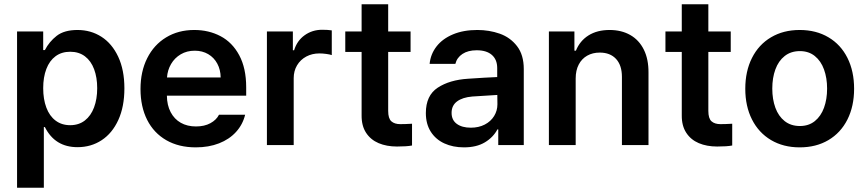

<svg xmlns="http://www.w3.org/2000/svg" viewBox="-20 -677 4043 896"><path d="M59.6 -530.3H181.6V-443.4H189.5Q209.5 -482.4 244.6 -509.8Q279.8 -537.1 341.8 -537.1Q403.8 -537.1 453.4 -505.4Q502.9 -473.6 531.7 -412.1Q560.5 -350.6 560.5 -264.6Q560.5 -179.2 532.2 -117.2Q503.9 -55.2 454.3 -22.7Q404.8 9.8 341.8 9.8Q236.3 9.8 189.5 -84H184.6V199.2H59.6ZM307.6 -92.8Q347.7 -92.8 376 -114.7Q404.3 -136.7 418.9 -175.8Q433.6 -214.8 433.6 -265.6Q433.6 -315.4 419.2 -354Q404.8 -392.6 376.5 -414.1Q348.1 -435.5 307.6 -435.5Q267.6 -435.5 239.3 -414.6Q210.9 -393.6 196.3 -355.2Q181.6 -316.9 181.6 -265.6Q181.6 -213.9 196.3 -174.8Q210.9 -135.7 239.3 -114.3Q267.6 -92.8 307.6 -92.8Z M635.7 -261.7Q635.7 -343.3 667 -405.5Q698.2 -467.8 755.1 -502.4Q812 -537.1 886.7 -537.1Q954.1 -537.1 1009 -508.3Q1064 -479.5 1096.4 -419.2Q1128.9 -358.9 1128.9 -269.5V-230.5H758.8Q759.3 -186 776.4 -153.6Q793.5 -121.1 823.7 -104Q854 -86.9 894.5 -86.9Q934.1 -86.9 961.9 -102.1Q989.7 -117.2 1002 -141.6H1124Q1112.8 -95.7 1081.5 -61.3Q1050.3 -26.9 1002.2 -8.1Q954.1 10.7 893.6 10.7Q814.5 10.7 756.1 -22.7Q697.8 -56.2 666.7 -117.7Q635.7 -179.2 635.7 -261.7ZM1009.8 -315.4Q1009.3 -351.6 994.1 -379.9Q979 -408.2 951.7 -424.3Q924.3 -440.4 888.7 -440.4Q852.1 -440.4 823.5 -423.6Q794.9 -406.7 778.3 -378.2Q761.7 -349.6 759.3 -315.4Z M1225.6 -530.3H1346.7V-442.4H1352.5Q1366.2 -487.3 1401.9 -512.7Q1437.5 -538.1 1483.4 -538.1Q1510.7 -538.1 1528.3 -535.2V-419.9Q1520 -422.9 1502.9 -425.3Q1485.8 -427.7 1470.7 -427.7Q1436.5 -427.7 1409.2 -413.1Q1381.8 -398.4 1366.2 -372.1Q1350.6 -345.7 1350.6 -312.5V0H1225.6Z M1896 -434.6H1791.5V-159.2Q1791.5 -124 1806.4 -110.8Q1821.3 -97.7 1848.1 -97.7Q1871.6 -97.7 1902.8 -99.6V2Q1878.4 6.8 1832.5 6.8Q1784.2 6.8 1746.8 -9Q1709.5 -24.9 1688.2 -57.6Q1667 -90.3 1667.5 -138.7V-434.6H1591.3V-530.3H1667.5V-657.2H1791.5V-530.3H1896Z M2164.6 -309.6Q2249 -315.4 2300.3 -317.4V-359.4Q2300.3 -398.9 2275.4 -420.7Q2250.5 -442.4 2204.6 -442.4Q2164.1 -442.4 2138.2 -425.3Q2112.3 -408.2 2105 -378.9H1984.9Q1989.3 -424.3 2017.1 -460.2Q2044.9 -496.1 2093.8 -516.6Q2142.6 -537.1 2207.5 -537.1Q2263.2 -537.1 2312.3 -519.8Q2361.3 -502.4 2392.8 -461.7Q2424.3 -420.9 2424.3 -354.5V0H2305.2V-73.2H2301.3Q2281.7 -36.1 2242.7 -12.7Q2203.6 10.7 2145 10.7Q2093.8 10.7 2053.5 -7.8Q2013.2 -26.4 1990.2 -62.5Q1967.3 -98.6 1967.3 -149.4Q1967.3 -231.4 2022.7 -267.8Q2078.1 -304.2 2164.6 -309.6ZM2177.2 -81.1Q2213.9 -81.1 2242.2 -95.7Q2270.5 -110.4 2285.9 -135.5Q2301.3 -160.6 2301.3 -190.4L2300.8 -233.9L2184.1 -226.6Q2138.2 -222.7 2112.8 -203.6Q2087.4 -184.6 2087.4 -150.4Q2087.4 -116.7 2111.8 -98.9Q2136.2 -81.1 2177.2 -81.1Z M2666.5 0H2541.5V-530.3H2660.6V-440.4H2667.5Q2686 -486.3 2726.3 -511.7Q2766.6 -537.1 2824.7 -537.1Q2879.9 -537.1 2921.1 -513.7Q2962.4 -490.2 2984.6 -445.3Q3006.8 -400.4 3006.3 -337.9V0H2882.3V-318.4Q2882.3 -372.1 2855 -401.9Q2827.6 -431.6 2778.8 -431.6Q2745.6 -431.6 2720.2 -417.2Q2694.8 -402.8 2680.7 -375.7Q2666.5 -348.6 2666.5 -310.5Z M3390.1 -434.6H3285.6V-159.2Q3285.6 -124 3300.5 -110.8Q3315.4 -97.7 3342.3 -97.7Q3365.7 -97.7 3397 -99.6V2Q3372.6 6.8 3326.7 6.8Q3278.3 6.8 3241 -9Q3203.6 -24.9 3182.4 -57.6Q3161.1 -90.3 3161.6 -138.7V-434.6H3085.4V-530.3H3161.6V-657.2H3285.6V-530.3H3390.1Z M3458 -262.7Q3458 -344.7 3489.3 -406.7Q3520.5 -468.8 3578.1 -502.9Q3635.7 -537.1 3711.9 -537.1Q3788.6 -537.1 3846.2 -502.9Q3903.8 -468.8 3934.8 -406.7Q3965.8 -344.7 3965.8 -262.7Q3965.8 -181.2 3934.6 -119.1Q3903.3 -57.1 3845.9 -23.2Q3788.6 10.7 3711.9 10.7Q3635.7 10.7 3578.1 -23.4Q3520.5 -57.6 3489.3 -119.4Q3458 -181.2 3458 -262.7ZM3839.8 -263.7Q3839.8 -313 3825.4 -352.8Q3811 -392.6 3782.5 -415.5Q3753.9 -438.5 3712.9 -438.5Q3670.9 -438.5 3641.8 -415.5Q3612.8 -392.6 3598.4 -353Q3584 -313.5 3584 -263.7Q3584 -213.9 3598.4 -174.3Q3612.8 -134.8 3641.8 -111.8Q3670.9 -88.9 3712.9 -88.9Q3753.9 -88.9 3782.5 -111.8Q3811 -134.8 3825.4 -174.3Q3839.8 -213.9 3839.8 -263.7Z"/></svg>

Font: Pretendard Std SemiBold
Style: Regular
Weight: 600
Designer: Base glyphs from Inter by Rasmus Andersson; Hangeul glyphs from Noto Sans CJK(Source Han Sans) by Jang Soo-young and Kan
Foundry: Kil Hyung-jin
Version: Version 1.309